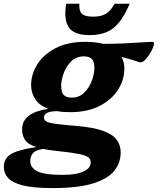

<svg xmlns="http://www.w3.org/2000/svg" viewBox="-98 -750 825 1003"><path d="M176.5 232.5Q73.5 232.5 18.5 217.8Q-36.5 203 -57.2 178.2Q-78 153.5 -78 122Q-78 94 -63 74.2Q-48 54.5 -10.8 41.2Q26.5 28 92 18.5Q47 3.5 32.2 -19.8Q17.5 -43 17.5 -73Q17.5 -121 54.2 -146.8Q91 -172.5 154.5 -181.5Q107 -199.5 86 -232Q65 -264.5 64.5 -303.5Q64 -361 96.8 -413.5Q129.5 -466 193.2 -498.8Q257 -531.5 348.5 -531.5Q401 -531.5 441 -521Q502 -521 555 -523.5Q608 -526 645 -528.8Q682 -531.5 696 -531.5Q700 -531.5 703.5 -529.8Q707 -528 707 -523.5Q707 -514.5 699.8 -498Q692.5 -481.5 681.5 -464.5Q670.5 -447.5 658.5 -435.8Q646.5 -424 636.5 -424Q632.5 -424 606.8 -432.8Q581 -441.5 537 -452.5Q551.5 -426 551.5 -392.5Q552 -334.5 519.2 -282.2Q486.5 -230 423 -197Q359.5 -164 268 -164Q230 -164 199 -169.5Q159 -168 145.2 -159Q131.5 -150 131.5 -135.5Q131.5 -123 143.5 -115.8Q155.5 -108.5 192.2 -103.2Q229 -98 303.5 -92Q391 -84.5 441 -66.2Q491 -48 511.8 -19.8Q532.5 8.5 532.5 46.5Q532.5 100 499.2 142Q466 184 388.2 208.2Q310.5 232.5 176.5 232.5ZM277 -240Q316 -240 342.2 -266.2Q368.5 -292.5 382 -329Q395.5 -365.5 395 -396.5Q395 -429 381.2 -442.2Q367.5 -455.5 340 -455.5Q300.5 -455.5 274 -429.5Q247.5 -403.5 234.5 -367Q221.5 -330.5 221.5 -299.5Q222 -266.5 235.5 -253.2Q249 -240 277 -240ZM60 92Q60 125 96 144.2Q132 163.5 228.5 163.5Q301 163.5 338.5 145.8Q376 128 376 99Q376 82.5 364 72.2Q352 62 313.2 54.2Q274.5 46.5 194 38Q156 34 127 28Q87 34 73.5 51Q60 68 60 92ZM388 -663Q430.5 -663 455 -677.8Q479.5 -692.5 500.5 -730.5H579.5Q553 -668.5 523.5 -632.5Q494 -596.5 457 -581.5Q420 -566.5 369.5 -566.5Q289 -566.5 261.5 -607Q234 -647.5 248 -730.5H316.5Q314.5 -692.5 330 -677.8Q345.5 -663 388 -663Z"/></svg>

Font: Newsreader Caption
Style: Bold Italic
Weight: 700
Italic angle: -17°
Designer: Hugues Gentile
Foundry: Production Type
Version: Version 1.001